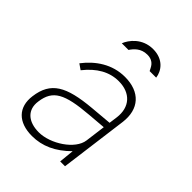

<svg xmlns="http://www.w3.org/2000/svg" viewBox="-209 -835 956 956"><g transform="rotate(45 269.5 -356.5)"><path d="M174 -633H221C235 -654 259 -683 304 -683C353 -683 361 -648 370 -633H416C411 -674 378 -723 305 -723C229 -723 187 -667 174 -633ZM184 10C256 10 320 -19 381 -80L373 0H407L454 -358C468 -463 409 -526 304 -526C214 -526 144 -477 95 -413L124 -393C174 -456 231 -489 297 -489C380 -489 428 -436 417 -354L411 -310L297 -300C131 -285 61 -247 46 -132C34 -44 87 10 184 10ZM195 -27C120 -27 75 -67 85 -134C97 -225 151 -253 310 -266L406 -274L392 -167C383 -96 277 -27 195 -27Z"/></g></svg>

Font: United Sans Thin
Style: Italic
Weight: 100
Italic angle: -8°
Designer: Pablo Impallari, Rodrigo Fuenzalida (Modified by Dan O. Williams)
Version: Version 1.000;PS 001.000;hotconv 1.0.88;makeotf.lib2.5.64775